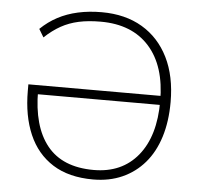

<svg xmlns="http://www.w3.org/2000/svg" viewBox="-52 -766 854 827"><g transform="rotate(5 375.5 -352.5)"><path d="M380 8Q275 8 205.5 -36Q136 -80 101.5 -160Q67 -240 67 -348V-376H644V-337H99L111 -353Q111 -198 177.5 -115.5Q244 -33 379 -33Q501 -33 570 -117.5Q639 -202 639 -353Q639 -505 564.5 -588.5Q490 -672 354 -672Q301 -672 259.5 -663Q218 -654 183 -634.5Q148 -615 114 -583L93 -618Q126 -650 165.5 -671Q205 -692 252.5 -702.5Q300 -713 355 -713Q457 -713 530.5 -669.5Q604 -626 644 -545.5Q684 -465 684 -353Q684 -269 663 -202Q642 -135 602 -88.5Q562 -42 506 -17Q450 8 380 8Z"/></g></svg>

Font: Nunito Sans 12pt ExtraLight ExtraLight
Style: Regular
Weight: 250
Version: Version 3.101;gftools[0.9.27]